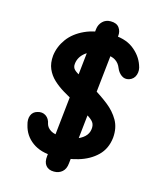

<svg xmlns="http://www.w3.org/2000/svg" viewBox="-149 -1068 1076 1282"><g transform="rotate(15 388.5 -427.0)"><path d="M318.5 6.5Q229 6.5 171 -35.8Q113 -78 96.5 -148.5Q85.5 -185.5 96.5 -213.2Q107.5 -241 138 -249.5Q170.5 -259.5 195.8 -242.8Q221 -226 227.5 -190Q234.5 -165.5 261 -149Q287.5 -132.5 342 -132.5Q388.5 -132.5 426.8 -144Q465 -155.5 489.5 -178Q514 -200.5 517.5 -233Q521 -261.5 507.8 -279.8Q494.5 -298 459.2 -318.8Q424 -339.5 361.5 -376Q317.5 -400.5 276.2 -425.2Q235 -450 203 -479.8Q171 -509.5 154 -548.8Q137 -588 142 -641Q150 -704.5 189.2 -758.2Q228.5 -812 300 -845Q371.5 -878 474.5 -878Q574.5 -878 632.8 -834.5Q691 -791 712.5 -728.5Q726.5 -693.5 716 -661.8Q705.5 -630 672.5 -619Q643.5 -610.5 620.2 -627.5Q597 -644.5 585.5 -673.5Q573.5 -705 547 -721.8Q520.5 -738.5 477.5 -738.5Q385.5 -738.5 343.5 -706Q301.5 -673.5 296.5 -625.5Q293.5 -600.5 308.8 -585.2Q324 -570 360.8 -552Q397.5 -534 458 -499.5Q516.5 -465 567.5 -425.2Q618.5 -385.5 647.8 -334.5Q677 -283.5 671 -214.5Q662.5 -136.5 612.5 -87.8Q562.5 -39 485.5 -16.2Q408.5 6.5 318.5 6.5ZM347.5 106.5Q309.5 106.5 290.8 83.2Q272 60 277 18L373.5 -887Q377.5 -918 399.2 -939.5Q421 -961 455 -961Q496.5 -961 514.2 -936.2Q532 -911.5 528 -879L430.5 27.5Q427 66.5 404.2 86.5Q381.5 106.5 347.5 106.5Z"/></g></svg>

Font: Edu SA Hand Cursive
Style: Regular
Weight: 400
Designer: Tina and Corey Anderson, Eben Sorkin, Mirko Velimirovic
Foundry: Google for Education
Version: Version 2.000